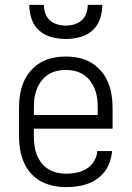

<svg xmlns="http://www.w3.org/2000/svg" viewBox="-20 -760 540 788"><path d="M251 8Q225 8 198 2.5Q171 -3 147.5 -16Q124 -29 106 -49.5Q88 -70 77.5 -95Q67 -120 62.5 -146.5Q58 -173 58 -200V-320Q58 -347 62.5 -373.5Q67 -400 77.5 -424.5Q88 -449 106 -469.5Q124 -490 147 -503.5Q170 -517 196.5 -522.5Q223 -528 250 -528Q277 -528 303.5 -522.5Q330 -517 353 -503.5Q376 -490 394 -469.5Q412 -449 422.5 -424.5Q433 -400 437.5 -373.5Q442 -347 442 -320V-232H119V-200Q119 -181 121.5 -162Q124 -143 131 -125Q138 -107 150 -91.5Q162 -76 178.5 -66Q195 -56 213.5 -51.5Q232 -47 251 -47Q273 -47 295 -51.5Q317 -56 335.5 -67.5Q354 -79 366 -98.5Q378 -118 379 -140H440Q438 -118 431 -96.5Q424 -75 410.5 -57Q397 -39 378.5 -26Q360 -13 339 -5.5Q318 2 296 5Q274 8 251 8ZM119 -288H381V-320Q381 -339 378.5 -358Q376 -377 369 -394.5Q362 -412 350.5 -427.5Q339 -443 323 -453.5Q307 -464 288 -468.5Q269 -473 250 -473Q231 -473 212 -468.5Q193 -464 177 -453.5Q161 -443 149.5 -427.5Q138 -412 131 -394.5Q124 -377 121.5 -358Q119 -339 119 -320ZM250 -600Q221 -600 192 -607.5Q163 -615 141 -634.5Q119 -654 109.5 -682.5Q100 -711 100 -740H160Q160 -722 166 -705Q172 -688 185 -676.5Q198 -665 215 -660Q232 -655 250 -655Q268 -655 285 -660Q302 -665 315 -676.5Q328 -688 334 -705Q340 -722 340 -740H400Q400 -711 390.5 -682.5Q381 -654 359 -634.5Q337 -615 308 -607.5Q279 -600 250 -600Z"/></svg>

Font: Iosevka SS18 Light
Style: Regular
Weight: 300
Monospace: yes
Designer: Belleve Invis
Foundry: Belleve Invis
Version: Version 25.1.1; ttfautohint (v1.8.4)